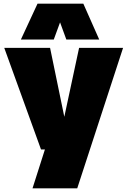

<svg xmlns="http://www.w3.org/2000/svg" viewBox="-20 -809 686 1039"><path d="M156 210 223 0H202L3 -550H251L328 -177L408 -550H646L398 210ZM93 -595 183 -789H431L517 -595H339L305 -688L271 -595Z"/></svg>

Font: Georama ExtraCondensed Thin Black
Style: Regular
Weight: 900
Version: Version 1.001